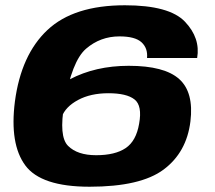

<svg xmlns="http://www.w3.org/2000/svg" viewBox="-20 -701 814 728"><path d="M319.5 7Q513 7 600.2 -58Q687.5 -123 702 -240.5Q715.5 -351 659.5 -401.2Q603.5 -451.5 468 -451.5Q342 -451.5 244.5 -400.2Q147 -349 133 -301.5L214 -257.5Q228 -296 275.8 -321.8Q323.5 -347.5 391 -347.5Q460 -347.5 490 -324Q520 -300.5 507.5 -232Q496.5 -166.5 456.5 -139.5Q416.5 -112.5 344.5 -112.5Q273.5 -112.5 238 -148Q202.5 -183.5 224 -306.5Q252 -469.5 306.2 -516.2Q360.5 -563 433 -563Q492.5 -563 516.8 -540.5Q541 -518 537.5 -481H727.5Q740.5 -556.5 681.2 -618.8Q622 -681 453.5 -681Q259.5 -681 159.8 -587.2Q60 -493.5 36.5 -316Q16 -155 75.8 -74Q135.5 7 319.5 7Z"/></svg>

Font: Anybody Expanded
Style: Bold Italic
Weight: 700
Width: 7
Italic angle: -10°
Version: Version 1.113;gftools[0.9.25]